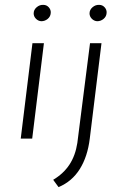

<svg xmlns="http://www.w3.org/2000/svg" viewBox="-20 -568 501 787"><path d="M160 -391 112 0H65L113 -391ZM118 -513Q118 -528 130.5 -538.5Q143 -549 158 -548Q171 -548 180 -538Q189 -528 188 -515Q187 -500 175.5 -490.5Q164 -481 149 -481Q136 -482 127 -491.5Q118 -501 118 -513ZM198 169Q240 144 264.5 107Q289 70 297 18L349 -391H396L348 0Q339 74 307 125Q275 176 220 199ZM347 -513Q347 -528 359.5 -538.5Q372 -549 387 -548Q400 -548 409 -538Q418 -528 417 -515Q416 -500 404.5 -490.5Q393 -481 378 -481Q365 -482 356 -491.5Q347 -501 347 -513Z"/></svg>

Font: Josefin Sans Light
Style: Italic
Weight: 300
Italic angle: -7°
Designer: Santiago Orozco
Foundry: Typemade
Version: Version 2.000